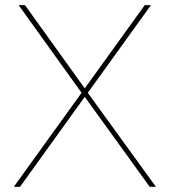

<svg xmlns="http://www.w3.org/2000/svg" viewBox="-20 -719 663 739"><path d="M317.9 -361.8 580.1 0H556.2L306.2 -346.2L57.1 0H33.2L293.9 -361.8L51.8 -699.2H76.2L306.2 -378.9L537.1 -699.2H561Z"/></svg>

Font: Montserrat-Hairline
Style: Regular
Weight: 250
Designer: Julieta Ulanovsky
Foundry: Julieta Ulanovsky
Version: Version 1.000;PS 002.000;hotconv 1.0.70;makeotf.lib2.5.58329